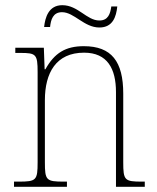

<svg xmlns="http://www.w3.org/2000/svg" viewBox="-20 -720 604 740"><path d="M363 -614C415 -614 428 -656 432 -695H409C405 -667 397 -641 363 -641C314 -641 281 -700 220 -700C167 -700 154 -652 150 -616H173C176 -644 184 -673 219 -673C266 -673 304 -614 363 -614ZM34 0H238V-20H226C158 -20 153 -25 153 -95V-334C153 -439 196 -517 304 -517C394 -517 427 -455 427 -365V0H538V-20H527C460 -20 455 -25 455 -95V-359C455 -483 410 -542 303 -542C233 -542 190 -516 155 -453H152L149 -536H39V-516H58C119 -516 125 -511 125 -442V-95C125 -25 120 -20 52 -20H34Z"/></svg>

Font: Noto Serif Armenian SemiCondensed Thin
Style: Regular
Weight: 100
Width: 4
Designer: Monotype Design Team
Foundry: Monotype Imaging Inc.
Version: Version 2.008